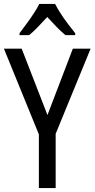

<svg xmlns="http://www.w3.org/2000/svg" viewBox="-20 -963 484 983"><path d="M223 -374 353 -714H444L265 -278V0H179V-275L0 -714H91ZM262 -943Q273 -921 290.5 -894Q308 -867 328 -840.5Q348 -814 365 -793V-783H315Q292 -802 269 -826Q246 -850 222 -876Q198 -850 174 -825Q150 -800 129 -783H80V-793Q98 -817 117.5 -843.5Q137 -870 154 -896Q171 -922 181 -943Z"/></svg>

Font: Noto Sans Khmer Condensed
Style: Regular
Weight: 400
Width: 3
Designer: Danh Hong and the Monotype Design Team
Foundry: Monotype Imaging Inc.
Version: Version 2.004